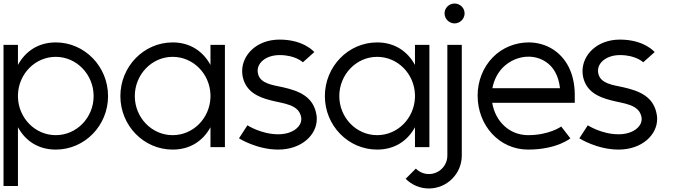

<svg xmlns="http://www.w3.org/2000/svg" viewBox="-20 -835 3834 1091"><path d="M82 -282V-297C86 -416 180 -512 297 -512C416 -512 512 -411 512 -289C512 -167 416 -67 297 -67C180 -67 86 -163 82 -282ZM82 -466V-580H0V222H82V-112C124 -35 197 15 297 15C461 15 594 -121 594 -289C594 -457 461 -594 297 -594C197 -594 124 -543 82 -466Z M1176 -297V-282C1172 -163 1078 -67 961 -67C842 -67 746 -167 746 -289C746 -411 842 -512 961 -512C1078 -512 1172 -416 1176 -297ZM1176 -112V1H1258V-580H1176V-466C1134 -543 1061 -594 961 -594C797 -594 664 -457 664 -289C664 -121 797 15 961 15C1061 15 1134 -35 1176 -112Z M1766 -539C1766 -539 1708 -610 1569 -610C1437 -610 1356 -522 1356 -431C1356 -419 1357 -407 1360 -395C1379 -316 1442 -284 1518 -265C1588 -246 1681 -244 1692 -165V-158C1692 -138 1682 -119 1665 -105C1641 -84 1604 -72 1561 -72C1464 -72 1386 -123 1386 -123L1338 -49C1338 -49 1438 15 1561 15C1694 15 1780 -69 1780 -158C1780 -164 1780 -171 1779 -177C1764 -287 1678 -319 1584 -340C1528 -352 1459 -360 1446 -416C1445 -422 1444 -427 1444 -433C1444 -482 1496 -522 1569 -522C1660 -522 1701 -481 1701 -481Z M2338 -297V-282C2334 -163 2240 -67 2123 -67C2004 -67 1908 -167 1908 -289C1908 -411 2004 -512 2123 -512C2240 -512 2334 -416 2338 -297ZM2338 -112V1H2420V-580H2338V-466C2296 -543 2223 -594 2123 -594C1959 -594 1826 -457 1826 -289C1826 -121 1959 15 2123 15C2223 15 2296 -35 2338 -112Z M2563 -815C2532 -815 2506 -790 2506 -759C2506 -728 2532 -702 2563 -702C2594 -702 2620 -728 2620 -759C2620 -790 2594 -815 2563 -815ZM2522 49C2522 107 2475 154 2417 154C2389 154 2363 143 2343 123L2285 181C2320 216 2367 236 2417 236C2520 236 2604 152 2604 49V-580H2522Z M3162 -334H2778C2786 -378 2806 -419 2837 -451C2877 -491 2930 -513 2983 -513C3018 -513 3052 -503 3081 -484C3124 -456 3154 -406 3162 -334ZM2779 -508C2724 -451 2694 -373 2694 -292C2694 -122 2817 15 2981 15C3145 15 3221 -49 3221 -49L3169 -116C3169 -116 3101 -67 2981 -67C2874 -67 2794 -146 2777 -251H3246V-301C3244 -426 3193 -507 3126 -552C3084 -580 3034 -594 2984 -594C2910 -594 2834 -565 2779 -508Z M3700 -539C3700 -539 3642 -610 3503 -610C3371 -610 3290 -522 3290 -431C3290 -419 3291 -407 3294 -395C3313 -316 3376 -284 3452 -265C3522 -246 3615 -244 3626 -165V-158C3626 -138 3616 -119 3599 -105C3575 -84 3538 -72 3495 -72C3398 -72 3320 -123 3320 -123L3272 -49C3272 -49 3372 15 3495 15C3628 15 3714 -69 3714 -158C3714 -164 3714 -171 3713 -177C3698 -287 3612 -319 3518 -340C3462 -352 3393 -360 3380 -416C3379 -422 3378 -427 3378 -433C3378 -482 3430 -522 3503 -522C3594 -522 3635 -481 3635 -481Z"/></svg>

Font: MintSans
Style: Regular
Weight: 400
Version: Version 2.0